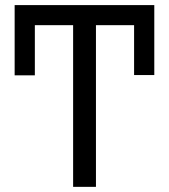

<svg xmlns="http://www.w3.org/2000/svg" viewBox="-20 -726 655 746"><path d="M264.1 0V-628.2H115.4V-433.3H36.9V-706.2H579.5V-434.4H501V-628.2H352.8V0Z"/></svg>

Font: FiraCode Nerd Font Mono
Style: Regular
Weight: 400
Monospace: yes
Designer: Carrois Corporate, Edenspiekermann AG, Nikita Prokopov
Foundry: Carrois Corporate, Edenspiekermann AG, Nikita Prokopov
Version: Version 6.002;Nerd Fonts 3.4.0